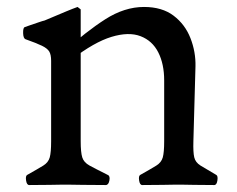

<svg xmlns="http://www.w3.org/2000/svg" viewBox="-20 -531 681 552"><path d="M477 0Q464 0 447.5 0.5Q431 1 389 1Q382 1 380 -12Q378 -25 383 -28Q415 -46 429.5 -55Q444 -64 448 -78.5Q452 -93 452 -125V-300Q452 -347 435 -380.5Q418 -414 384 -427Q350 -440 300.5 -425Q251 -410 186 -360L162 -381Q227 -440 282.5 -475.5Q338 -511 394 -511Q446 -511 479 -486Q512 -461 527.5 -421.5Q543 -382 542 -340L536 -125Q535 -93 538.5 -78.5Q542 -64 556.5 -55Q571 -46 602 -28Q607 -25 605 -12Q603 1 596 1Q554 1 538 0.5Q522 0 509 0ZM152 0Q139 0 122.5 0.5Q106 1 64 1Q57 1 55 -12Q53 -25 58 -28Q90 -46 104.5 -55Q119 -64 123 -78.5Q127 -93 127 -125V-356Q127 -374 121.5 -383Q116 -392 100.5 -399.5Q85 -407 54 -418Q47 -420 46.5 -435.5Q46 -451 51 -453Q56 -455 68 -459Q80 -463 91.5 -467Q103 -471 108 -472Q153 -491 171 -498.5Q189 -506 203 -511L212 -504V-125Q212 -93 216.5 -78.5Q221 -64 237.5 -55Q254 -46 290 -28Q297 -25 294.5 -12Q292 1 284 1Q236 1 217.5 0.5Q199 0 184 0Z"/></svg>

Font: Anvers
Style: Regular
Weight: 400
Designer: Ishtar van Looy
Version: Version 1.000